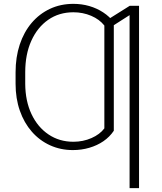

<svg xmlns="http://www.w3.org/2000/svg" viewBox="-20 -757 827 981"><path d="M561.5 -380.4V-88.9Q540.5 -57.6 508.5 -35.6Q476.6 -13.7 436.5 -2Q396.5 9.8 352.5 9.8Q289.6 9.8 235.8 -14.6Q182.1 -39.1 142.6 -84.2Q103 -129.4 81.3 -191.7Q59.6 -253.9 59.6 -329.1V-362.8L108.9 -363.3V-329.1Q109.4 -240.7 140.9 -174.1Q172.4 -107.4 227.8 -70.1Q283.2 -32.7 355 -32.7Q404.3 -32.7 447.3 -51.5Q490.2 -70.3 513.2 -101.1V-380.4ZM561.5 -643.6V-337.9H513.2V-626.5Q488.3 -658.2 445.8 -676.3Q403.3 -694.3 355 -694.3Q281.7 -694.3 226.3 -655.8Q170.9 -617.2 139.9 -548.3Q108.9 -479.5 108.9 -387.7V-341.8H59.6V-387.7Q59.6 -464.8 80.8 -529.1Q102.1 -593.3 141.6 -639.9Q181.2 -686.5 235.4 -711.9Q289.6 -737.3 355 -737.3Q397.5 -737.3 436.3 -726.1Q475.1 -714.8 507.3 -693.6Q539.6 -672.4 561.5 -643.6ZM690.4 -727.5V204.1H642.1V-679.7L534.2 -610.8V-659.2L643.1 -727.5Z"/></svg>

Font: Inter 20pt ExtraLight
Style: Regular
Weight: 250
Version: Version 4.001;git-66647c0bb